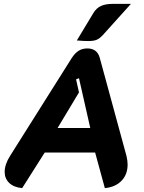

<svg xmlns="http://www.w3.org/2000/svg" viewBox="-20 -958 738 987"><path d="M4 -74Q4 -113 32 -157L349 -660Q366 -686 385 -697.5Q404 -709 429 -709Q480 -709 493 -660L630 -157Q636 -133 636 -112Q636 -61 604.5 -28.5Q573 4 519 9L469 -174H210L94 9Q51 5 27.5 -17.5Q4 -40 4 -74ZM444 -300 386 -556 371 -550 386 -483 276 -300ZM460 -891Q475 -916 498.5 -927Q522 -938 558 -938H653L508 -777Q492 -760 477 -753.5Q462 -747 433 -747Q411 -747 375 -750Z"/></svg>

Font: K2D ExtraBold
Style: Italic
Weight: 800
Italic angle: -10°
Designer: Katatrad Aksorn Co.,Ltd.
Foundry: Cadson Demak Co.,Ltd.
Version: Version 1.000; ttfautohint (v1.6)